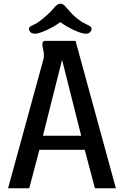

<svg xmlns="http://www.w3.org/2000/svg" viewBox="-20 -1004 661 1024"><path d="M165 -824Q147 -825 139.5 -836Q132 -847 136 -857Q138 -861 146.5 -865.5Q155 -870 166.5 -875.5Q178 -881 183 -885Q211 -905 233.5 -926Q256 -947 265 -958.5Q274 -970 283 -977Q292 -984 301 -984Q316 -984 326.5 -972Q337 -960 360 -934.5Q383 -909 420 -885Q425 -882 437 -876.5Q449 -871 457 -866Q465 -861 467 -857Q471 -847 463.5 -836Q456 -825 438 -824Q417 -824 375.5 -843Q334 -862 302 -886Q269 -862 227.5 -843Q186 -824 165 -824ZM383 -786 598 0H486L432 -205H190L136 0H23L213 -693Q216 -717 211 -736.5Q206 -756 206 -767Q206 -774 207.5 -778.5Q209 -783 214.5 -784.5Q220 -786 221 -786Q222 -786 230 -786ZM209 -280H413L311 -685Z"/></svg>

Font: Coupeur_Texte
Style: Regular
Weight: 400
Designer: Léa Rolland
Version: Version 1.000;PS 001.000;hotconv 1.0.88;makeotf.lib2.5.64775